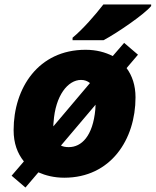

<svg xmlns="http://www.w3.org/2000/svg" viewBox="-20 -786 697 860"><path d="M305 -617V-606H444C506 -639 628 -723 657 -759V-766H443C406 -718 351 -655 305 -617ZM94 54 152 -14C184 0 222 10 268 10C476 10 587 -161 587 -350C587 -404 572 -447 547 -481L598 -541L536 -594L485 -535C451 -552 412 -563 363 -563C152 -563 41 -392 41 -203C41 -144 58 -99 87 -63L32 1ZM383 -414 219 -220C219 -227 219 -233 220 -239C228 -358 284 -428 343 -428C359 -428 372 -423 383 -414ZM288 -127C274 -127 263 -129 253 -134L408 -317C408 -310 407 -303 407 -296C396 -176 345 -127 288 -127Z"/></svg>

Font: Noto Sans Black
Style: Italic
Weight: 900
Italic angle: -12°
Designer: Monotype Design Team
Foundry: Monotype Imaging Inc.
Version: Version 2.013